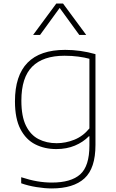

<svg xmlns="http://www.w3.org/2000/svg" viewBox="-20 -828 654 1078"><path d="M270 230Q232.5 230 185.2 222.5Q138 215 99 201V167Q146.5 182.5 188.5 189.8Q230.5 197 271 197Q379 197 430.5 150.8Q482 104.5 482 -11V-63H479Q447 -30 400.5 -10.5Q354 9 296 9Q230.5 9 178 -17.5Q125.5 -44 94.8 -103Q64 -162 64 -259Q64 -548 346 -548Q432 -548 516 -524V-14Q516 117 454.2 173.5Q392.5 230 270 230ZM298 -24Q348.5 -24 397.2 -43.5Q446 -63 482 -107V-498Q455 -505.5 419.5 -510.2Q384 -515 342 -515Q222 -515 161 -454Q100 -393 100 -263Q100 -174 126 -121.8Q152 -69.5 196.8 -46.8Q241.5 -24 298 -24ZM166 -632 296 -808H334L464 -632H425L315 -783.5L205 -632Z"/></svg>

Font: Encode Sans Exp Th
Style: Regular
Weight: 100
Width: 7
Designer: Multiple Designers
Foundry: Impallari Type
Version: Version 3.002; ttfautohint (v1.8.3) -l 8 -r 50 -G 200 -x 14 